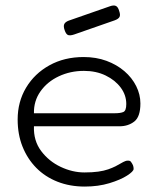

<svg xmlns="http://www.w3.org/2000/svg" viewBox="-20 -674 582 707"><path d="M292 13Q237 13 191.5 -5Q146 -23 113.5 -56Q81 -89 63 -134Q45 -179 45 -234Q45 -299 76 -351Q107 -403 162 -433.5Q217 -464 288 -464Q334 -464 372 -450Q410 -436 438 -412Q466 -388 481.5 -357Q497 -326 497 -293Q497 -244 474.5 -226.5Q452 -209 420 -209H105Q103 -156 131.5 -118Q160 -80 203.5 -59.5Q247 -39 291 -39Q320 -39 341.5 -42Q363 -45 378.5 -50.5Q394 -56 405 -61.5Q416 -67 425 -72.5Q434 -78 442 -81Q447 -83 453.5 -82.5Q460 -82 463 -77Q468 -70 470 -64.5Q472 -59 472 -52Q472 -43 448 -27.5Q424 -12 383 0.5Q342 13 292 13ZM105 -257H403Q423 -257 434 -261.5Q445 -266 445 -291Q445 -324 424.5 -351.5Q404 -379 369 -396Q334 -413 289 -413Q239 -413 196.5 -393Q154 -373 129 -337.5Q104 -302 105 -257ZM253 -547Q238 -542 230.5 -545Q223 -548 218 -563Q213 -577 216.5 -585Q220 -593 233 -598L385 -651Q399 -656 407 -652Q415 -648 419 -633Q424 -619 420 -611.5Q416 -604 402 -599Z"/></svg>

Font: Fredoka Light Light
Style: Regular
Weight: 300
Version: Version 2.001